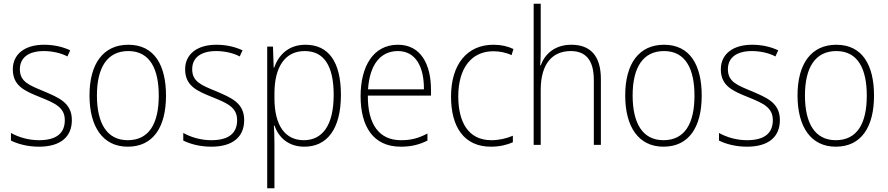

<svg xmlns="http://www.w3.org/2000/svg" viewBox="-20 -780 4781 1034"><path d="M367 -133C367 -227 296 -254 215 -289C137 -321 87 -340 87 -407C87 -471 136 -505 216 -505C262 -505 310 -494 343 -476L358 -509C320 -527 272 -539 217 -539C112 -539 49 -487 49 -407C49 -317 113 -290 198 -256C277 -224 329 -201 329 -133C329 -65 287 -25 190 -25C135 -25 82 -40 39 -64V-23C73 -6 126 10 190 10C307 10 367 -44 367 -133Z M874 -265C874 -428 812 -539 671 -539C537 -539 462 -438 462 -266C462 -97 534 10 668 10C806 10 874 -97 874 -265ZM502 -266C502 -417 558 -505 671 -505C789 -505 835 -406 835 -265C835 -115 783 -25 668 -25C555 -25 502 -117 502 -266Z M1295 -133C1295 -227 1224 -254 1143 -289C1065 -321 1015 -340 1015 -407C1015 -471 1064 -505 1144 -505C1190 -505 1238 -494 1271 -476L1286 -509C1248 -527 1200 -539 1145 -539C1040 -539 977 -487 977 -407C977 -317 1041 -290 1126 -256C1205 -224 1257 -201 1257 -133C1257 -65 1215 -25 1118 -25C1063 -25 1010 -40 967 -64V-23C1001 -6 1054 10 1118 10C1235 10 1295 -44 1295 -133Z M1625 -539C1530 -539 1479 -480 1456 -415H1454L1450 -529H1419V234H1458V-1C1458 -36 1457 -73 1455 -104H1458C1479 -44 1529 10 1619 10C1742 10 1816 -86 1816 -269C1816 -448 1749 -539 1625 -539ZM1621 -505C1726 -505 1777 -424 1777 -269C1777 -103 1715 -25 1616 -25C1517 -25 1458 -102 1458 -251V-277C1458 -418 1514 -505 1621 -505Z M2123 -539C1989 -539 1922 -421 1922 -262C1922 -99 1990 10 2138 10C2195 10 2238 -1 2282 -23V-61C2230 -34 2193 -25 2139 -25C2022 -25 1960 -110 1961 -265H2301V-297C2301 -431 2248 -539 2123 -539ZM2123 -505C2220 -505 2264 -418 2263 -299H1962C1971 -435 2031 -505 2123 -505Z M2624 10C2670 10 2712 0 2742 -14V-49C2707 -34 2667 -25 2626 -25C2501 -25 2448 -124 2448 -261C2448 -413 2519 -504 2637 -504C2669 -504 2703 -498 2735 -483L2745 -516C2714 -531 2679 -539 2637 -539C2496 -539 2409 -434 2409 -260C2409 -96 2479 10 2624 10Z M2892 -504V-760H2854V0H2892V-296C2892 -438 2956 -505 3054 -505C3132 -505 3178 -459 3178 -349V0H3216V-354C3216 -480 3159 -539 3057 -539C2965 -539 2913 -486 2892 -428H2889C2891 -454 2892 -474 2892 -504Z M3759 -265C3759 -428 3697 -539 3556 -539C3422 -539 3347 -438 3347 -266C3347 -97 3419 10 3553 10C3691 10 3759 -97 3759 -265ZM3387 -266C3387 -417 3443 -505 3556 -505C3674 -505 3720 -406 3720 -265C3720 -115 3668 -25 3553 -25C3440 -25 3387 -117 3387 -266Z M4180 -133C4180 -227 4109 -254 4028 -289C3950 -321 3900 -340 3900 -407C3900 -471 3949 -505 4029 -505C4075 -505 4123 -494 4156 -476L4171 -509C4133 -527 4085 -539 4030 -539C3925 -539 3862 -487 3862 -407C3862 -317 3926 -290 4011 -256C4090 -224 4142 -201 4142 -133C4142 -65 4100 -25 4003 -25C3948 -25 3895 -40 3852 -64V-23C3886 -6 3939 10 4003 10C4120 10 4180 -44 4180 -133Z M4687 -265C4687 -428 4625 -539 4484 -539C4350 -539 4275 -438 4275 -266C4275 -97 4347 10 4481 10C4619 10 4687 -97 4687 -265ZM4315 -266C4315 -417 4371 -505 4484 -505C4602 -505 4648 -406 4648 -265C4648 -115 4596 -25 4481 -25C4368 -25 4315 -117 4315 -266Z"/></svg>

Font: Noto Sans Thai SemCond ExtLt
Style: Regular
Weight: 200
Width: 4
Designer: Monotype Design Team
Foundry: Monotype Imaging Inc.
Version: Version 2.002